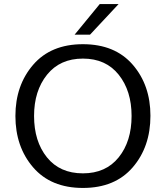

<svg xmlns="http://www.w3.org/2000/svg" viewBox="-20 -911 817 947"><path d="M348 -740 472 -891H565L424 -740ZM56 -339Q56 -490 143.5 -591.5Q231 -693 389 -693Q547 -693 634.5 -592Q722 -491 722 -340Q722 -187 634.5 -85.5Q547 16 389 16Q231 16 143.5 -85.5Q56 -187 56 -339ZM389 -56Q502 -56 565.5 -135Q629 -214 629 -339Q629 -463 565.5 -542.5Q502 -622 389 -622Q276 -622 212 -542.5Q148 -463 148 -339Q148 -214 211.5 -135Q275 -56 389 -56Z"/></svg>

Font: Martel Sans
Style: Regular
Weight: 400
Designer: Dan Reynolds and Mathieu Réguer
Foundry: Dan Reynolds and Mathieu Réguer
Version: Version 1.001;PS 001.001;hotconv 1.0.70;makeotf.lib2.5.58329